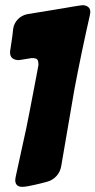

<svg xmlns="http://www.w3.org/2000/svg" viewBox="-20 -735 370 744"><path d="M156 -29Q149 -27 136.5 -24Q124 -21 111 -18Q98 -15 85.5 -13Q73 -11 66 -11Q39 -11 39 -38Q39 -41 41 -51L70 -184Q75 -206 81.5 -236.5Q88 -267 94.5 -301.5Q101 -336 108 -372Q115 -408 121 -440L129 -483Q129 -499 124.5 -504.5Q120 -510 103 -510L60 -503H58L53 -502Q38 -502 28.5 -509Q19 -516 19 -532Q19 -539 20 -542L28 -596L31 -623Q34 -644 48.5 -659.5Q63 -675 85 -680L195 -698Q209 -700 225.5 -703Q242 -706 260 -709L292 -714H294L299 -715Q312 -715 321 -708.5Q330 -702 330 -688Q330 -685 328 -675Q295 -530 268 -387L217 -90Q213 -68 198 -52Q183 -36 163 -31Z"/></svg>

Font: Bangerz 2
Style: Regular
Weight: 400
Designer: vernon adams
Foundry: Vernon Adams
Version: Version 2.10;December 28, 2023;FontCreator 13.0.0.2683 64-bi